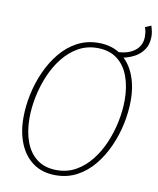

<svg xmlns="http://www.w3.org/2000/svg" viewBox="-89 -872 784 953"><g transform="rotate(10 303.0 -395.0)"><path d="M481 -620 454 -644Q509 -646 541.5 -672Q574 -698 574 -742Q574 -753 572.5 -764.5Q571 -776 566 -789L596 -802Q601 -786 603.5 -773.5Q606 -761 606 -748Q606 -709 588 -682.5Q570 -656 541.5 -641Q513 -626 481 -620ZM256 12Q190 12 144 -20.5Q98 -53 74 -110.5Q50 -168 50 -242Q50 -301 63 -361.5Q76 -422 101 -477.5Q126 -533 162.5 -577Q199 -621 247 -646.5Q295 -672 354 -672Q420 -672 466 -639.5Q512 -607 536 -549.5Q560 -492 560 -418Q560 -359 547 -298.5Q534 -238 509 -182.5Q484 -127 447.5 -83Q411 -39 363 -13.5Q315 12 256 12ZM258 -14Q311 -14 354 -38.5Q397 -63 430 -104.5Q463 -146 485 -198Q507 -250 518.5 -306Q530 -362 530 -414Q530 -482 510.5 -534.5Q491 -587 451.5 -616.5Q412 -646 352 -646Q299 -646 256 -621.5Q213 -597 180 -555.5Q147 -514 125 -462Q103 -410 91.5 -354Q80 -298 80 -246Q80 -178 99.5 -125.5Q119 -73 158.5 -43.5Q198 -14 258 -14Z"/></g></svg>

Font: SourceCodeVF
Style: Italic
Weight: 200
Italic angle: -11°
Monospace: yes
Designer: Paul D. Hunt, Teo Tuominen
Foundry: Adobe
Version: Version 1.026;hotconv 1.1.0;makeotfexe 2.6.0